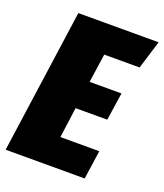

<svg xmlns="http://www.w3.org/2000/svg" viewBox="-140 -784 746 872"><g transform="rotate(20 233.0 -348.0)"><path d="M476 -696 434 -559H263L243 -420H397L377 -286H224L204 -139H392L372 0H-10L88 -696Z"/></g></svg>

Font: Fira Sans Extra Condensed Black
Style: Italic
Weight: 900
Width: 3
Italic angle: -8°
Designer: Carrois Corporate & Edenspiekermann AG
Foundry: Carrois Corporate GbR & Edenspiekermann AG
Version: Version 4.203